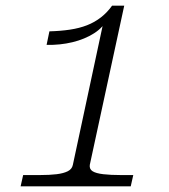

<svg xmlns="http://www.w3.org/2000/svg" viewBox="-20 -660 600 680"><path d="M298 -76Q296 -61 308 -53.5Q320 -46 346 -43Q372 -40 408 -40H452L443 0H53L62 -40H121Q156 -40 180.5 -43Q205 -46 220 -53.5Q235 -61 238 -76L347 -585L361 -594Q346 -563 313 -542Q280 -521 236.5 -510.5Q193 -500 145 -501L155 -549Q194 -550 227.5 -555Q261 -560 288 -570.5Q315 -581 337.5 -598.5Q360 -616 377 -640H420Z"/></svg>

Font: Roboto Serif 20pt ExtraLight
Style: Italic
Weight: 250
Italic angle: -10°
Version: Version 1.007